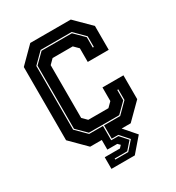

<svg xmlns="http://www.w3.org/2000/svg" viewBox="-204 -824 1029 1122"><g transform="rotate(-30 310.0 -263.0)"><path d="M216 174.5V96H318.5L333.5 80L318.5 65H251.5V0H173L70 -103V-597L173 -700H446.5L550 -597V-436H408.5V-528L378 -558.5H242L211.5 -528V-172L242 -141.5H378L408.5 -172V-264H550V-103L446.5 0H385.5L455 80L373.5 174.5ZM262.5 138.5H350L401.5 80L350 22.5H305.5V-67.5H414.5L483 -136V-208H476V-138L412 -74.5H207.5L143.5 -138V-564L207.5 -627.5H412L476 -564V-494H483V-566L414.5 -634.5H205L136.5 -566V-136L205 -67.5H298.5V29H347L392.5 80L347 131.5H262.5Z"/></g></svg>

Font: Tourney Expanded ExtraBold
Style: Regular
Weight: 800
Width: 7
Designer: Tyler Finck
Foundry: Etcetera Type Co
Version: Version 1.010; ttfautohint (v1.8.3)